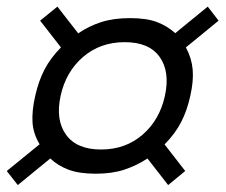

<svg xmlns="http://www.w3.org/2000/svg" viewBox="-47 -668 666 567"><path d="M5.5 -121.5 -27 -163 70 -242Q51 -273.5 49 -307.2Q47 -341 57 -385Q67 -429 84.5 -462.8Q102 -496.5 133 -528L71.5 -607L122.5 -648.5L184 -569.5Q215.5 -591 252 -602.8Q288.5 -614.5 337 -614.5Q386 -614.5 416.8 -602.8Q447.5 -591 470.5 -570L566.5 -648.5L598.5 -607L502 -528Q519 -496.5 522 -462.8Q525 -429 515 -385Q505.5 -341.5 488 -307.5Q470.5 -273.5 439 -241.5L500 -163L449.5 -121.5L388.5 -200Q356.5 -179 320.2 -167Q284 -155 235.5 -155Q186.5 -155 155 -167Q123.5 -179 101.5 -200ZM251.5 -226.5Q323.5 -226.5 374 -270.2Q424.5 -314 440 -385Q455.5 -456 424.5 -499.8Q393.5 -543.5 321.5 -543.5Q249 -543.5 198.2 -499.8Q147.5 -456 132 -385Q116.5 -314 148 -270.2Q179.5 -226.5 251.5 -226.5Z"/></svg>

Font: Besley*
Style: Bold Italic
Weight: 700
Italic angle: -13°
Designer: Owen Earl
Foundry: indestructible type*
Version: Version 2.000; ttfautohint (v1.8.3)